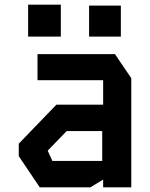

<svg xmlns="http://www.w3.org/2000/svg" viewBox="-20 -799 640 819"><path d="M140 -568V-457H420V-352.5H220.5L60 -186V-133L149.5 0H365.5L420 -33V0H540V-465.5L470.5 -568ZM184 -155V-157L264.5 -240H416V-112.5H203.5ZM360 -643V-775H495.5V-643ZM100 -643V-779H239.5V-643Z"/></svg>

Font: Kode
Style: Regular
Weight: 400
Monospace: yes
Designer: Isa Ozler
Foundry: Kadena LLC
Version: Version 1.000;gftools[0.9.28]